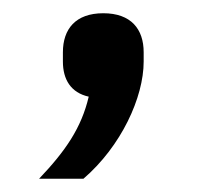

<svg xmlns="http://www.w3.org/2000/svg" viewBox="-20 -137 312 290"><path d="M136 -117C94 -117 75 -93 75 -58V-44C75 -17 87 3 114 9C103 56 79 91 39 133H106C163 84 197 10 197 -44V-58C197 -93 178 -117 136 -117Z"/></svg>

Font: LVC Sans
Style: Regular
Weight: 400
Designer: Mike Abbink, Paul van der Laan, Pieter van Rosmalen
Foundry: Bold Monday
Version: Version 3.0